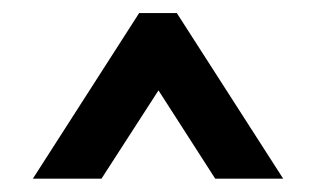

<svg xmlns="http://www.w3.org/2000/svg" viewBox="-20 -699 479 291"><path d="M133.8 -428.2H29.8L190.9 -679.2H248L409.2 -428.2H306.2L220.2 -562Z"/></svg>

Font: Simonetta
Style: Black Italic
Weight: 900
Italic angle: -2°
Designer: Gayaneh Bagdasaryan
Foundry: Brownfox
Version: Version 1.002